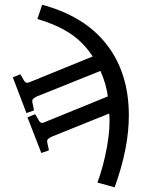

<svg xmlns="http://www.w3.org/2000/svg" viewBox="-20 -545 613 812"><path d="M464.8 247.1 392.1 227.1Q418 156.7 432.6 75Q447.3 -6.8 441.9 -64.9L198.2 33.2Q187 38.6 182.4 43.9Q177.7 49.3 180.2 59.1L187 90.8L154.8 102.1L96.2 -48.8L128.9 -62L144 -36.1Q149.9 -25.9 156.5 -25.4Q163.1 -24.9 174.8 -30.8L436 -137.2Q429.2 -190.4 404.8 -245.1L136.2 -137.2Q124.5 -131.8 119.6 -126.2Q114.7 -120.6 117.2 -110.8L124 -78.1L91.8 -66.9L34.2 -217.8L65.9 -231L81.1 -205.1Q86.9 -194.8 93.8 -194.8Q100.6 -194.8 111.8 -200.2L372.1 -306.2Q331.1 -368.7 273.7 -405.3Q216.3 -441.9 138.2 -464.8L158.2 -524.9Q338.4 -476.6 431.6 -356.2Q524.9 -235.8 524.9 -57.1Q524.9 82 464.8 247.1Z"/></svg>

Font: Literata Book
Style: Regular
Weight: 400
Designer: Latin by Veronika Burian and Jose Scaglione. Greek by Irene Vlachou. Cyrillic by Vera Evstafieva
Foundry: TypeTogether
Version: Version 2.003;PS 002.003;hotconv 1.0.88;makeotf.lib2.5.64775